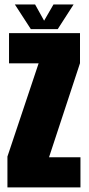

<svg xmlns="http://www.w3.org/2000/svg" viewBox="-20 -820 388 840"><path d="M12.5 0H332V-132H194.5L330 -543.5V-675H19.5V-543H149L12.5 -135ZM115 -692.5H232.5L302 -800.5H214L173 -729.5L133.5 -800.5H45Z"/></svg>

Font: Anybody ExtraCondensed Black
Style: Regular
Weight: 900
Width: 2
Version: Version 1.113;gftools[0.9.25]